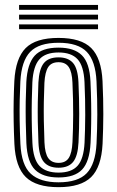

<svg xmlns="http://www.w3.org/2000/svg" viewBox="-20 -766 484 795"><path d="M222.4 9Q129.7 9 86.9 -32.7Q44.2 -74.3 39.6 -170.2Q37.3 -220.1 36.6 -263.3Q35.8 -306.4 36.6 -347.3Q37.3 -388.2 39.4 -430.5Q44.5 -524.8 86.3 -566.9Q128.1 -609 222.4 -609Q315.8 -609 357.8 -567Q399.9 -525 404.5 -430.2Q408 -354.3 407.8 -293.2Q407.6 -232.2 404.7 -170.1Q399.7 -74.2 357.3 -32.6Q314.8 9 222.4 9ZM222.4 -11.1Q303.2 -11.1 339.2 -48.9Q375.3 -86.7 379.7 -171.4Q382.7 -233 382.9 -292.1Q383.1 -351.2 379.6 -429.2Q375.6 -513.1 339.5 -551Q303.5 -588.9 222.4 -588.9Q141.1 -588.9 104.9 -551.1Q68.7 -513.3 64.3 -428.5Q62.5 -391 61.6 -351.7Q60.8 -312.5 61.4 -268.1Q62.1 -223.7 64.5 -170.4Q68.7 -82.1 107.5 -46.6Q146.2 -11.1 222.4 -11.1ZM222.4 -31.2Q157.7 -31.2 125.3 -62.9Q92.9 -94.7 89.2 -173.4Q87.3 -217.5 86.6 -261Q85.9 -304.5 86.5 -346.1Q87.2 -387.8 89 -426.3Q93.1 -501.5 123.4 -535.2Q153.8 -568.8 222.4 -568.8Q287 -568.8 319 -537.2Q351 -505.7 354.6 -429.1Q356.8 -379.7 357.5 -336.5Q358.2 -293.2 357.5 -253.4Q356.9 -213.6 355 -174.4Q351.1 -97 320.1 -64.1Q289.2 -31.2 222.4 -31.2ZM222.4 -51.3Q276.1 -51.3 301.4 -79.8Q326.7 -108.3 330.1 -175.2Q332.6 -226.9 332.9 -289.6Q333.2 -352.2 329.9 -425.9Q326.8 -493.1 301 -520.9Q275.3 -548.7 222.4 -548.7Q168.3 -548.7 143 -520.3Q117.7 -492 114 -425.5Q112.4 -391.6 111.7 -352.3Q110.9 -313.1 111.4 -268.6Q111.9 -224.1 114.2 -174.2Q117.4 -106.5 143.6 -78.9Q169.8 -51.3 222.4 -51.3ZM222.4 -71.5Q182 -71.5 161.9 -95Q141.8 -118.5 139.2 -175.4Q137.2 -220.7 136.5 -261.9Q135.8 -303.1 136.5 -343.1Q137.2 -383.1 139 -424.4Q142 -480.3 161.3 -504.4Q180.7 -528.5 222.4 -528.5Q261.8 -528.5 282.1 -505.6Q302.3 -482.7 304.9 -425.2Q307.9 -356.8 308 -295.1Q308 -233.4 305.1 -176.2Q302.3 -119.7 282.8 -95.6Q263.3 -71.5 222.4 -71.5ZM222.4 -91.6Q251.9 -91.6 264.9 -112.3Q278 -133.1 280.1 -177.5Q282.7 -231 283 -290.3Q283.3 -349.6 280 -424Q278.2 -467.8 264.8 -488.1Q251.5 -508.4 222.4 -508.4Q192.5 -508.4 179.4 -487.9Q166.3 -467.3 163.9 -423.1Q162.1 -383.3 161.5 -345.1Q160.8 -307 161.5 -265.9Q162.1 -224.9 164.1 -176.2Q166.1 -130.4 180.1 -111Q194.2 -91.6 222.4 -91.6ZM385.9 -725.5H59V-745.6H385.9ZM385.9 -645H59V-665.1H385.9ZM385.9 -685.2H59V-705.4H385.9Z"/></svg>

Font: Big Shoulders Inline Display SC Thin
Style: Regular
Weight: 100
Designer: Patric King
Foundry: XO Type Co
Version: Version 2.002